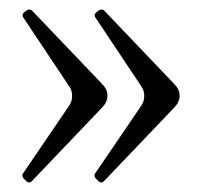

<svg xmlns="http://www.w3.org/2000/svg" viewBox="-20 -413 426 402"><path d="M47 -34Q40 -27 33 -36Q23 -44 29 -51L125 -192Q131 -201 131 -212Q131 -218 129.5 -223Q128 -228 125 -232L29 -376Q24 -383 33 -389Q41 -396 47 -391L193 -238Q199 -232 202 -226Q205 -220 205 -212Q205 -199 193 -187ZM198 -34Q191 -27 184 -36Q174 -44 180 -51L276 -192Q282 -201 282 -212Q282 -218 280.5 -223Q279 -228 276 -232L180 -376Q175 -383 184 -389Q192 -396 198 -391L344 -238Q350 -232 353 -226Q356 -220 356 -212Q356 -199 344 -187Z"/></svg>

Font: Junicode VF
Style: Regular
Weight: 400
Designer: Peter S. Baker
Version: Version 2.213